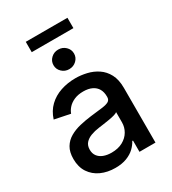

<svg xmlns="http://www.w3.org/2000/svg" viewBox="-210 -978 980 1097"><g transform="rotate(-30 280.5 -429.0)"><path d="M222.7 11.2Q170.9 11.2 129.4 -7.6Q87.9 -26.4 63.5 -63Q39.1 -99.6 39.1 -152.8Q39.1 -198.7 56.9 -228.3Q74.7 -257.8 104.7 -275.1Q134.8 -292.5 171.9 -301.3Q209 -310.1 248 -314.9Q296.4 -320.3 326.2 -324.2Q356 -328.1 369.9 -336.4Q383.8 -344.7 383.8 -363.8V-366.7Q383.8 -396 372.1 -416.5Q360.4 -437 337.2 -448.2Q314 -459.5 280.3 -459.5Q245.6 -459.5 220.5 -448.5Q195.3 -437.5 179.7 -420.4Q164.1 -403.3 157.2 -383.8L54.2 -404.8Q69.8 -453.6 102.8 -485.1Q135.7 -516.6 181.4 -532Q227.1 -547.4 279.3 -547.4Q315.4 -547.4 353 -538.6Q390.6 -529.8 422.1 -508.8Q453.6 -487.8 472.9 -451.7Q492.2 -415.5 492.2 -360.8V0H386.7V-74.2H381.8Q371.1 -53.2 350.6 -33.4Q330.1 -13.7 298.3 -1.2Q266.6 11.2 222.7 11.2ZM247.1 -75.2Q290.5 -75.2 321.3 -92Q352.1 -108.9 368.2 -136.5Q384.3 -164.1 384.3 -195.8V-263.2Q378.4 -257.8 363 -253.4Q347.7 -249 327.6 -245.6Q307.6 -242.2 288.3 -239.5Q269 -236.8 254.9 -234.9Q225.1 -231 200.4 -221.7Q175.8 -212.4 161.1 -195.8Q146.5 -179.2 146.5 -151.9Q146.5 -127 159.2 -109.9Q171.9 -92.8 194.6 -84Q217.3 -75.2 247.1 -75.2ZM275.9 -609.4Q248 -609.4 228.3 -628.2Q208.5 -647 208.5 -673.8Q208.5 -700.7 228.3 -719.5Q248 -738.3 275.9 -738.3Q304.2 -738.3 324 -719.5Q343.8 -700.7 343.8 -673.8Q343.8 -647 324 -628.2Q304.2 -609.4 275.9 -609.4ZM413.1 -869.1V-800.8H138.2V-869.1Z"/></g></svg>

Font: V-Inter
Style: Medium-500
Weight: 500
Designer: Rasmus Andersson
Foundry: rsms
Version: Version 4.000;git-4146feb